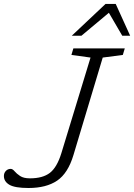

<svg xmlns="http://www.w3.org/2000/svg" viewBox="-62 -955 687 984"><path d="M314.5 -160.5Q286.5 -67 230.8 -29.2Q175 8.5 84 8.5Q14.5 8.5 -13.8 -8Q-42 -24.5 -42 -53Q-42 -68.5 -32 -79Q-22 -89.5 -7 -89.5Q2.5 -89.5 12.8 -77.2Q23 -65 41 -53Q59 -41 91.5 -41Q157 -41 193.5 -69Q230 -97 252.5 -170L402 -660L304 -673.5L314 -707H577.5L567.5 -673.5L464.5 -660ZM306 -772 479 -935H531L605 -772H564.5L496 -889.5L355.5 -772Z"/></svg>

Font: Newsreader Caption Light
Style: Italic
Weight: 300
Italic angle: -17°
Designer: Hugues Gentile
Foundry: Production Type
Version: Version 1.001